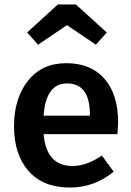

<svg xmlns="http://www.w3.org/2000/svg" viewBox="-20 -828 589 863"><path d="M281 -715 151 -627 102 -682 240 -808H321L460 -682L411 -627ZM511 -277Q511 -267 508 -225H176Q188 -82 306 -82Q370 -82 438 -129L491 -56Q403 15 295 15Q174 15 108.5 -59Q43 -133 43 -261Q43 -385 105.5 -464.5Q168 -544 278 -544Q389 -544 450 -473.5Q511 -403 511 -277ZM384 -308V-314Q384 -453 281 -453Q186 -453 176 -308Z"/></svg>

Font: FiraGO Medium
Style: Regular
Weight: 500
Designer: bBox Type
Foundry: bBox Type GmbH
Version: Version 1.001;PS 001.001;hotconv 1.0.88;makeotf.lib2.5.64775